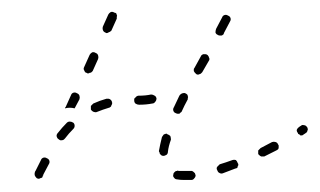

<svg xmlns="http://www.w3.org/2000/svg" viewBox="-20 -292 532 319"><path d="M298 7Q301 7 303 4Q305 2 305 -1Q304 -3 304 -4Q303 -5 302 -6Q301 -7 299 -8Q298 -8 296 -8Q291 -8 286 -8Q281 -8 277 -8Q275 -9 274 -8Q272 -8 271 -7Q270 -6 269 -5Q268 -4 268 -2Q267 1 269 3Q271 6 274 6Q279 7 286 7Q292 7 298 7ZM61 -19Q63 -22 62 -25Q61 -28 58 -29Q55 -31 52 -30Q49 -29 48 -26Q45 -20 39 -8Q38 -7 38 -6Q37 -3 38 0Q39 2 41 4Q43 5 44 5Q46 5 47 4Q48 4 50 3Q51 2 51 0Q52 0 52 -2Q58 -13 61 -19ZM374 -13Q375 -14 375 -16Q376 -17 376 -18Q376 -20 375 -21Q374 -24 372 -26Q369 -27 366 -26Q355 -22 345 -19Q344 -18 343 -17Q342 -16 341 -15Q340 -14 340 -12Q340 -11 341 -9Q342 -6 344 -5Q347 -3 350 -4Q360 -8 371 -12Q372 -12 374 -13ZM442 -44Q443 -45 443 -47Q443 -48 443 -50Q443 -51 442 -52Q441 -55 438 -56Q435 -57 432 -56Q423 -51 413 -46Q412 -45 411 -44Q410 -43 409 -42Q409 -40 409 -39Q409 -37 409 -36Q410 -35 411 -34Q412 -33 414 -32Q415 -32 417 -32Q418 -32 419 -32Q429 -37 439 -42Q441 -43 442 -44ZM245 -39Q245 -37 246 -36Q247 -35 248 -34Q250 -33 251 -33Q254 -33 257 -35Q259 -37 259 -40Q260 -49 264 -60Q264 -63 263 -66Q261 -68 258 -69Q257 -70 256 -70Q254 -69 253 -69Q251 -68 251 -67Q250 -66 249 -64Q246 -52 244 -41Q244 -40 245 -39ZM104 -83Q104 -86 102 -88Q99 -90 96 -90Q93 -90 91 -88Q83 -80 76 -71Q74 -69 74 -66Q75 -62 77 -61Q78 -60 80 -59Q81 -59 83 -59Q84 -59 86 -60Q87 -61 88 -62Q94 -70 102 -78Q104 -80 104 -83ZM490 -73Q491 -74 491 -76Q492 -77 491 -79Q491 -80 490 -81Q488 -84 485 -84Q482 -85 480 -83Q478 -82 477 -81Q474 -79 473 -76Q473 -73 475 -71Q475 -69 477 -69Q478 -68 479 -67Q481 -67 482 -67Q484 -68 485 -69Q487 -70 488 -71Q490 -72 490 -73ZM268 -108Q269 -105 272 -104Q274 -103 275 -103Q276 -103 278 -103Q279 -104 280 -105Q282 -106 282 -107Q286 -116 292 -127Q292 -128 292 -129Q293 -131 292 -132Q292 -134 291 -135Q290 -136 288 -137Q286 -138 283 -137Q280 -136 278 -133Q273 -123 269 -114Q267 -111 268 -108ZM163 -114Q165 -115 165 -117Q166 -118 166 -119Q167 -121 166 -122Q166 -124 165 -125Q164 -126 163 -127Q161 -128 160 -128Q158 -128 157 -128Q146 -125 135 -120Q134 -119 133 -118Q132 -117 131 -116Q131 -114 131 -113Q131 -111 131 -110Q133 -107 136 -106Q139 -105 141 -106Q151 -110 161 -113Q162 -113 163 -114ZM89 -114 98 -134Q99 -137 102 -138Q105 -139 108 -137Q111 -136 112 -133Q113 -130 112 -127L104 -112Q100 -113 96 -113Q92 -113 88 -112Q88 -112 88 -113Q88 -113 89 -114ZM238 -123Q240 -125 240 -129Q239 -132 237 -133Q234 -135 231 -135Q222 -133 210 -133Q209 -133 207 -132Q206 -131 205 -130Q204 -129 203 -128Q203 -126 203 -125Q203 -122 205 -120Q208 -118 211 -118Q223 -118 233 -120Q236 -120 238 -123ZM302 -177Q302 -175 302 -174Q303 -172 304 -171Q305 -170 306 -169Q307 -168 309 -168Q310 -168 312 -169Q313 -169 314 -170Q315 -171 316 -172L327 -191Q328 -192 328 -194Q328 -195 327 -197Q327 -198 326 -199Q325 -201 324 -201Q323 -202 321 -202Q320 -202 318 -202Q317 -202 316 -201Q314 -200 314 -199L303 -179Q302 -178 302 -177ZM119 -178Q119 -176 120 -175Q120 -174 121 -173Q122 -171 124 -171Q125 -170 126 -170Q128 -170 129 -171Q131 -171 132 -172Q133 -173 134 -174L143 -194Q144 -197 143 -200Q142 -203 139 -204Q136 -206 133 -205Q130 -203 129 -201L120 -181Q119 -179 119 -178ZM338 -238Q339 -235 342 -234Q343 -233 345 -233Q346 -233 348 -233Q349 -233 350 -234Q352 -235 352 -237Q358 -248 362 -256Q364 -259 363 -262Q362 -265 359 -266Q356 -268 353 -267Q350 -266 349 -263Q345 -255 339 -244Q338 -241 338 -238ZM151 -242Q152 -239 155 -238Q157 -236 160 -238Q163 -239 165 -241L174 -261Q174 -263 174 -264Q175 -266 174 -267Q174 -268 173 -270Q171 -271 170 -271Q167 -273 164 -272Q161 -270 160 -268L151 -248Q150 -245 151 -242Z"/></svg>

Font: FRB American Cursive Dashed Extralight
Style: Italic
Weight: 200
Italic angle: -25°
Version: Version 2.0;Modular Font Editor K font №1